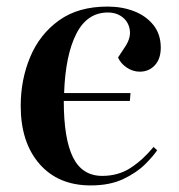

<svg xmlns="http://www.w3.org/2000/svg" viewBox="-20 -550 543 584"><path d="M307 -530Q351 -530 387.5 -516Q424 -502 446.5 -474Q469 -446 469 -405Q469 -371 451 -351.5Q433 -332 405 -332Q384 -332 365.5 -344.5Q347 -357 339 -375L358 -404Q378 -432 375 -457Q372 -482 353.5 -497Q335 -512 308 -512Q245 -512 212 -447Q179 -382 175 -267H377L375 -243H174Q174 -128 202 -71.5Q230 -15 291 -15Q340 -15 377.5 -39.5Q415 -64 447 -103L458 -93Q447 -76 421.5 -50.5Q396 -25 355 -5.5Q314 14 256 14Q157 14 100 -51.5Q43 -117 43 -228Q43 -308 72 -377Q101 -446 159.5 -488Q218 -530 307 -530Z"/></svg>

Font: Literata 72pt SemiBold
Style: Italic
Weight: 600
Italic angle: -2°
Designer: Latin by Veronika Burian and Jose Scaglione. Greek by Irene Vlachou. Cyrillic by Vera Evstafieva
Foundry: TypeTogether
Version: Version 3.002